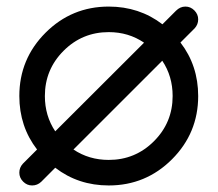

<svg xmlns="http://www.w3.org/2000/svg" viewBox="-20 -567 665 587"><path d="M476.6 -492.7 518.1 -534.2Q530.8 -546.9 546.9 -546.9Q562.5 -546.9 574.2 -535.2Q585.9 -523.4 585.9 -507.8Q585.9 -492.2 575.2 -480.5L531.7 -437Q585.9 -366.7 585.9 -273.4Q585.9 -160.2 505.9 -80.1Q425.8 0 312.5 0Q219.2 0 148.9 -54.2L106 -11.2Q94.2 0 78.1 0Q62.5 0 50.8 -11.7Q39.1 -23.4 39.1 -39.1Q39.1 -54.7 49.8 -66.4L93.3 -109.9Q39.1 -180.2 39.1 -273.4Q39.1 -386.7 119.1 -466.8Q199.2 -546.9 312.5 -546.9Q405.8 -546.9 476.6 -492.7ZM476.1 -381.3 204.6 -109.9Q252 -78.1 312.5 -78.1Q393.6 -78.1 450.7 -135.3Q507.8 -192.4 507.8 -273.4Q507.8 -334 476.1 -381.3ZM420.4 -436.5Q373 -468.8 312.5 -468.8Q231.4 -468.8 174.3 -411.6Q117.2 -354.5 117.2 -273.4Q117.2 -212.9 148.9 -165.5Z"/></svg>

Font: Comfortaa
Style: Regular
Weight: 400
Designer: Johan Aakerlund
Foundry: Johan Aakerlund
Version: Version 2.001; ttfautohint (v1.4.1)